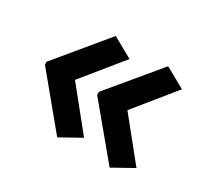

<svg xmlns="http://www.w3.org/2000/svg" viewBox="-99 -629 768 720"><g transform="rotate(30 285.0 -269.5)"><path d="M40 -276 216 -489 304 -440 166 -270 304 -99 216 -50 40 -263ZM266 -276 443 -489 531 -440 393 -270 531 -99 443 -50 266 -263Z"/></g></svg>

Font: Noto Sans New Tai Lue Semibold
Style: Regular
Weight: 400
Designer: Monotype Design Team
Foundry: Monotype Imaging Inc.
Version: Version 2.004; ttfautohint (v1.8.4.7-5d5b)